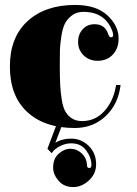

<svg xmlns="http://www.w3.org/2000/svg" viewBox="-20 -508 555 777"><path d="M312 -18Q365 -18 401 -57Q437 -96 448 -154L450 -164H468Q459 -87 408 -38.5Q357 10 282 10Q160 10 90 -55Q20 -120 20 -239Q20 -357 91.5 -422.5Q163 -488 284 -488Q369 -488 414.5 -446Q460 -404 460 -352Q460 -312 436.5 -287Q413 -262 375 -262Q341 -262 318.5 -284Q296 -306 296 -338Q296 -369 314.5 -389.5Q333 -410 363 -410Q405 -410 418 -370Q422 -357 429 -357Q438 -357 438 -367Q438 -370 436 -378Q408 -460 317 -460Q290 -460 271 -445.5Q252 -431 242.5 -412Q233 -393 228 -359.5Q223 -326 222.5 -304Q222 -282 222 -245Q222 -197 223.5 -166Q225 -135 230 -104Q235 -73 245 -56Q255 -39 271.5 -28.5Q288 -18 312 -18ZM268 53Q309 53 339 82.5Q369 112 369 157Q369 195 340 222Q311 249 276 249Q239 249 217 223.5Q195 198 195 170Q195 134 217.5 114Q240 94 266 94Q290 94 310 112Q330 130 332 159Q332 172 341 172Q350 172 350 160Q350 130 329 101Q308 72 268 72Q245 72 222.5 83.5Q200 95 189 112L172 94L209 -4L229 4L204 70Q230 53 268 53Z"/></svg>

Font: Elsie Swash Caps Black
Style: Regular
Weight: 900
Designer: Alejandro Inler
Foundry: Alejandro Inler
Version: 1.001